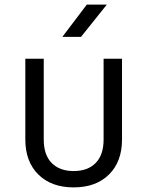

<svg xmlns="http://www.w3.org/2000/svg" viewBox="-20 -805 640 834"><path d="M300 9Q203 9 146.5 -47Q90 -103 90 -199V-550H170V-199Q170 -132 204.5 -97Q239 -62 300 -62Q361 -62 395.5 -97Q430 -132 430 -199V-550H510V-199Q510 -103 453.5 -47Q397 9 300 9ZM251 -645 357 -785H444L332 -645Z"/></svg>

Font: Tiny Light
Style: Regular
Weight: 300
Monospace: yes
Designer: Philipp Nurullin, Konstantin Bulenkov
Foundry: JetBrains
Version: Version 2.251; ttfautohint (v1.8.4.7-5d5b)